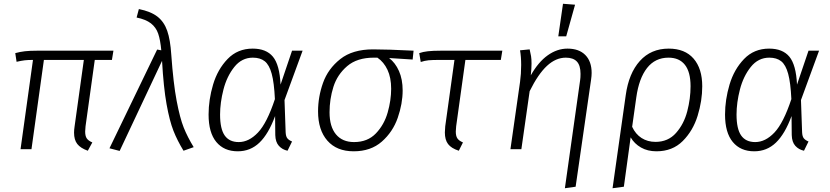

<svg xmlns="http://www.w3.org/2000/svg" viewBox="-20 -792 4404 1019"><path d="M434 -122Q432 -100 432 -94Q432 -70 440.5 -57.5Q449 -45 470 -36L446 8Q407 -6 390 -28Q373 -50 373 -88Q373 -103 376 -122L425 -474H213L147 0H89L155 -474Q129 -474 111.5 -472Q94 -470 68 -464L61 -510Q86 -517 112 -520Q138 -523 179 -523H582L574 -474H483Z M889 -502Q900 -349 917.5 -257Q935 -165 955 -115Q975 -65 1008 -11L954 8Q921 -46 900.5 -98Q880 -150 864 -239Q848 -328 840 -469L615 9L561 -5L814 -529L836 -525Q831 -580 819.5 -613.5Q808 -647 781 -668Q754 -689 705 -699L717 -744Q781 -731 816 -703.5Q851 -676 867.5 -628.5Q884 -581 889 -502Z M1469 -343 1530 -523H1586L1490 -261L1496 -90Q1497 -68 1505 -58Q1513 -48 1530 -41L1506 8Q1478 2 1460 -18Q1442 -38 1441 -75L1440 -176Q1405 -81 1357 -35Q1309 11 1242 11Q1169 11 1128 -38.5Q1087 -88 1087 -184Q1087 -263 1111 -343.5Q1135 -424 1188 -479Q1241 -534 1321 -534Q1393 -534 1428.5 -491Q1464 -448 1469 -343ZM1148 -184Q1148 -108 1172.5 -73Q1197 -38 1247 -38Q1301 -38 1349 -88.5Q1397 -139 1439 -266Q1435 -353 1422 -400.5Q1409 -448 1385 -467Q1361 -486 1322 -486Q1263 -486 1223.5 -436.5Q1184 -387 1166 -317Q1148 -247 1148 -184Z M1668 -201Q1668 -278 1694.5 -352.5Q1721 -427 1786 -478.5Q1851 -530 1960 -530Q2037 -530 2175 -523L2170 -476L2045 -484Q2078 -459 2097.5 -415Q2117 -371 2117 -312Q2117 -242 2091 -167Q2065 -92 2006.5 -40.5Q1948 11 1857 11Q1767 11 1717.5 -45.5Q1668 -102 1668 -201ZM2056 -321Q2056 -380 2036.5 -421.5Q2017 -463 1983 -486H1964Q1875 -486 1822.5 -441Q1770 -396 1749.5 -331Q1729 -266 1729 -196Q1729 -120 1763 -79Q1797 -38 1859 -38Q1931 -38 1975 -84Q2019 -130 2037.5 -195Q2056 -260 2056 -321Z M2401 -122Q2399 -100 2399 -94Q2399 -70 2407.5 -57.5Q2416 -45 2437 -36L2415 8Q2375 -5 2358 -27.5Q2341 -50 2341 -89Q2341 -98 2343 -122L2392 -474H2312Q2274 -474 2254 -472Q2234 -470 2213 -463L2205 -510Q2224 -517 2251 -520Q2278 -523 2321 -523H2646L2638 -474H2450Z M3059 -367Q3061 -379 3061 -400Q3061 -445 3041.5 -465.5Q3022 -486 2983 -486Q2930 -486 2883 -442.5Q2836 -399 2791 -308L2747 0H2689L2740 -357Q2746 -400 2746 -447Q2746 -491 2740 -525L2791 -530Q2796 -509 2798.5 -493.5Q2801 -478 2801 -455Q2801 -427 2797 -392Q2837 -463 2887 -498.5Q2937 -534 2992 -534Q3053 -534 3086.5 -500Q3120 -466 3120 -405Q3120 -389 3117 -369L3035 199L2978 207ZM3032 -767 2985 -599H2943L2968 -772Z M3707 -334Q3707 -257 3682.5 -177.5Q3658 -98 3603.5 -43.5Q3549 11 3464 11Q3417 11 3382 -9Q3347 -29 3327 -63L3291 199L3231 207L3301 -287Q3317 -403 3376 -468.5Q3435 -534 3529 -534Q3615 -534 3661 -481Q3707 -428 3707 -334ZM3645 -334Q3645 -410 3615 -448Q3585 -486 3528 -486Q3457 -486 3414 -431Q3371 -376 3357 -275L3335 -119Q3353 -80 3385 -59.5Q3417 -39 3459 -39Q3526 -39 3568 -86.5Q3610 -134 3627.5 -201.5Q3645 -269 3645 -334Z M4210 -343 4271 -523H4327L4231 -261L4237 -90Q4238 -68 4246 -58Q4254 -48 4271 -41L4247 8Q4219 2 4201 -18Q4183 -38 4182 -75L4181 -176Q4146 -81 4098 -35Q4050 11 3983 11Q3910 11 3869 -38.5Q3828 -88 3828 -184Q3828 -263 3852 -343.5Q3876 -424 3929 -479Q3982 -534 4062 -534Q4134 -534 4169.5 -491Q4205 -448 4210 -343ZM3889 -184Q3889 -108 3913.5 -73Q3938 -38 3988 -38Q4042 -38 4090 -88.5Q4138 -139 4180 -266Q4176 -353 4163 -400.5Q4150 -448 4126 -467Q4102 -486 4063 -486Q4004 -486 3964.5 -436.5Q3925 -387 3907 -317Q3889 -247 3889 -184Z"/></svg>

Font: Fira Sans Light
Style: Italic
Weight: 300
Italic angle: -8°
Designer: bBox Type GmbH & Carrois Corporate GbR & Edenspiekermann AG
Foundry: bBox Type GmbH & Carrois Corporate GbR & Edenspiekermann AG
Version: Version 4.301